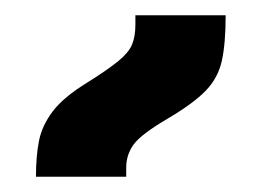

<svg xmlns="http://www.w3.org/2000/svg" viewBox="-20 -834 342 251"><path d="M27 -603Q27 -630 31 -650Q35 -670 49 -688.5Q63 -707 94 -726Q121 -743 134.5 -754Q148 -765 152.5 -775.5Q157 -786 157 -802V-814H275Q275 -777 270 -754.5Q265 -732 249 -715.5Q233 -699 201 -680Q165 -659 155 -645.5Q145 -632 145 -615V-603Z"/></svg>

Font: Noto Sans Armenian
Style: Regular
Weight: 400
Designer: Monotype Design Team
Foundry: Monotype Imaging Inc.
Version: Version 2.007